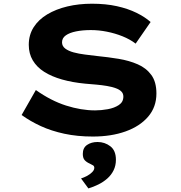

<svg xmlns="http://www.w3.org/2000/svg" viewBox="-20 -736 988 1049"><path d="M487.2 10Q402.4 10 331.5 -5.3Q260.5 -20.6 202.8 -47.1Q145.2 -73.7 98.1 -107.6L175.9 -244.1Q258.1 -185.7 340.8 -159.3Q423.6 -132.9 499.7 -132.9Q533.3 -132.9 569 -139.4Q604.6 -145.9 629.3 -162.2Q654 -178.5 654 -208.3Q654 -225.3 642.7 -236.4Q631.5 -247.5 611.1 -254.6Q590.8 -261.8 564.3 -266.3Q537.7 -270.9 507.4 -273.6Q477 -276.3 445.5 -278.9Q375.6 -285.6 318.9 -301.7Q262.1 -317.8 221.5 -343.5Q181 -369.2 159.1 -406.2Q137.2 -443.2 137.2 -490.9Q137.2 -545.1 163.8 -587.1Q190.5 -629 238.1 -657.5Q285.8 -686 348.3 -700.9Q410.9 -715.7 482.6 -715.7Q557.8 -715.7 618.4 -702.3Q678.9 -688.9 725.6 -666Q772.2 -643.1 802.8 -615.7L721.1 -497.7Q690.2 -521.3 649.5 -537.7Q608.7 -554 564.4 -562.8Q520 -571.7 476.2 -571.7Q431.4 -571.7 395.8 -564.5Q360.3 -557.4 339.6 -542.8Q318.9 -528.2 318.9 -504.7Q318.9 -484 336.4 -470.7Q353.9 -457.5 382.2 -449.8Q410.5 -442.2 444.2 -438Q478 -433.7 509.9 -430Q569.9 -424.1 627.9 -414.6Q685.9 -405 732.5 -384.6Q779.1 -364.3 806.8 -326.4Q834.6 -288.5 834.6 -225.2Q834.6 -151.4 789.5 -98.7Q744.5 -46 666.1 -18Q587.8 10 487.2 10ZM462.9 293.5 422.8 238.9Q436.8 234.7 453.4 226.2Q470 217.6 482.6 205.5Q495.2 193.4 495.2 181.2Q495.2 171.6 488.3 167.4Q481.4 163.3 470.6 158Q453.1 150.4 442.7 139Q432.4 127.6 432.4 104.9Q432.4 71.7 455.7 55.8Q479 39.8 512.9 39.8Q552.5 39.8 582.9 63.2Q613.3 86.6 613.3 136.9Q613.3 168.7 600.7 194.3Q588.2 220 566.3 239.3Q544.4 258.6 517.6 271.8Q490.8 285.1 462.9 293.5Z"/></svg>

Font: Lexend Zetta
Style: Regular
Weight: 400
Designer: Bonnie Shaver-Troup, Thomas Jockin
Foundry: Lexend
Version: Version 1.007